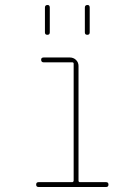

<svg xmlns="http://www.w3.org/2000/svg" viewBox="-20 -750 540 770"><path d="M134.8 0Q125 0 125 -9.8Q125 -19.5 134.8 -19.5H269.5Q274.4 -19.5 275.4 -25.4V-495.1Q275.4 -500 269.5 -500H155.3Q145.5 -500 145 -509.8Q144.5 -519.5 155.3 -519.5H259.8Q274.4 -519.5 284.7 -509.8Q294.9 -500 294.9 -485.4V-25.4Q294.9 -20.5 299.8 -19.5H405.3Q415 -19.5 415 -9.8Q415 0 405.3 0ZM320.3 -620.1V-719.7Q320.3 -729.5 330.1 -730Q339.8 -730.5 339.8 -719.7V-620.1Q339.8 -610.4 330.1 -610.4Q320.3 -610.4 320.3 -620.1ZM160.2 -620.1V-719.7Q160.2 -729.5 169.9 -730Q179.7 -730.5 179.7 -719.7V-620.1Q179.7 -610.4 169.9 -610.4Q160.2 -610.4 160.2 -620.1Z"/></svg>

Font: Rounded-L Mgen+ 2m thin
Style: Regular
Weight: 100
Designer: [Source Han Sans]
Ryoko NISHIZUKA  (kana & ideographs); Paul D. Hunt (Latin, Greek & Cyrillic); Wenlong ZHANG  (bopomofo
Version: Version 1.059.20150602